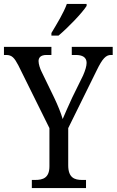

<svg xmlns="http://www.w3.org/2000/svg" viewBox="-24 -951 590 971"><path d="M236 -784V-771H272C321 -812 392 -886 414 -921V-931H314C298 -886 264 -831 236 -784ZM137 0H411V-41H391C353 -41 321 -52 321 -115V-303L465 -595C494 -655 512 -673 537 -673H546V-714H339V-673H359C392 -673 414 -662 414 -633C414 -617 407 -594 396 -569L341 -457C322 -415 304 -376 293 -349C284 -380 269 -417 250 -457L186 -589C179 -603 171 -626 171 -642C171 -658 180 -673 211 -673H236V-714H-4V-673H7C37 -673 49 -658 69 -620L226 -303V-110C226 -51 193 -41 154 -41H137Z"/></svg>

Font: Noto Serif Myanmar Condensed
Style: Regular
Weight: 400
Width: 3
Designer: Ben Mitchell and the Monotype Design Team
Foundry: Monotype Imaging Inc.
Version: Version 2.106